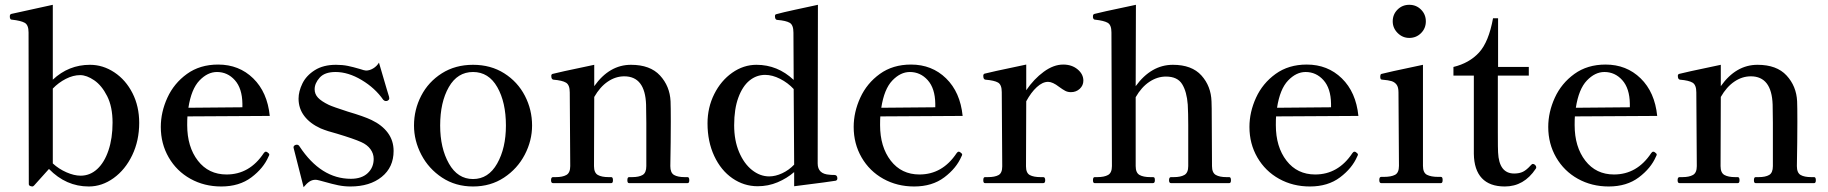

<svg xmlns="http://www.w3.org/2000/svg" viewBox="-20 -763 7617 800"><path d="M560 -251Q560 -177 531 -116.5Q502 -56 453.5 -21Q405 14 350 14Q255 14 184 -59L122 10Q118 14 115 14L109 13Q105 12 102.5 10Q100 8 100 4L99 -628Q99 -659 83 -668Q67 -677 30 -681Q25 -681 23.5 -683.5Q22 -686 21 -691V-696Q21 -703 27 -705L200 -743V-431Q266 -493 355 -493Q409 -493 456.5 -461.5Q504 -430 532 -375Q560 -320 560 -251ZM449 -252Q449 -318 426.5 -362.5Q404 -407 372.5 -428.5Q341 -450 314 -450Q285 -450 254.5 -434.5Q224 -419 200 -394V-82Q225 -59 257 -45Q289 -31 316 -31Q355 -31 385 -58.5Q415 -86 432 -136.5Q449 -187 449 -252Z M1102 -119Q1102 -116 1099 -111Q1078 -62 1027.5 -24Q977 14 902 14Q831 14 773.5 -18Q716 -50 683 -107Q650 -164 650 -234Q650 -296 677.5 -356Q705 -416 759 -455Q813 -494 889 -494Q976 -494 1035 -436.5Q1094 -379 1104 -280L761 -278Q760 -267 760 -242Q760 -151 804.5 -93.5Q849 -36 924 -36Q1020 -36 1079 -125Q1083 -131 1088 -131Q1092 -131 1096 -127Q1102 -123 1102 -119ZM765 -314 990 -316V-331Q989 -395 958.5 -429Q928 -463 884 -463Q845 -463 811 -427.5Q777 -392 765 -314Z M1204 -144 1203 -149Q1203 -156 1211 -159Q1213 -160 1217 -160Q1224 -160 1228 -153Q1317 -18 1442 -18Q1487 -18 1512 -41.5Q1537 -65 1537 -101Q1537 -123 1523.5 -141.5Q1510 -160 1485 -171Q1454 -185 1384 -206Q1345 -216 1316 -228Q1272 -248 1248 -279.5Q1224 -311 1224 -352Q1224 -382 1240 -415Q1256 -448 1291.5 -470.5Q1327 -493 1380 -493Q1407 -493 1429 -488.5Q1451 -484 1478 -476Q1499 -469 1505 -469Q1520 -469 1535 -478Q1550 -487 1559 -502L1591 -393L1601 -360Q1602 -357 1602 -353Q1602 -347 1594 -343Q1592 -342 1588 -342Q1582 -342 1577 -347Q1543 -396 1487 -429.5Q1431 -463 1378 -463Q1333 -463 1312 -439.5Q1291 -416 1291 -391Q1291 -371 1305 -356Q1319 -341 1350 -326Q1367 -318 1429 -298Q1497 -278 1528 -263Q1572 -242 1596 -209.5Q1620 -177 1620 -134Q1620 -66 1570.5 -26Q1521 14 1440 14Q1414 14 1389.5 9Q1365 4 1330 -6Q1323 -8 1311.5 -11Q1300 -14 1295 -14Q1281 -14 1269.5 -6.5Q1258 1 1245 17Z M1705 -240Q1705 -306 1735 -364Q1765 -422 1821 -457.5Q1877 -493 1951 -493Q2025 -493 2081 -457.5Q2137 -422 2167 -364Q2197 -306 2197 -240Q2197 -177 2166.5 -118.5Q2136 -60 2080 -23Q2024 14 1951 14Q1878 14 1822 -23Q1766 -60 1735.5 -118.5Q1705 -177 1705 -240ZM2088 -240Q2088 -337 2052 -400Q2016 -463 1951 -463Q1886 -463 1850 -400Q1814 -337 1814 -240Q1814 -146 1850.5 -81.5Q1887 -17 1951 -17Q2015 -17 2051.5 -81.5Q2088 -146 2088 -240Z M2845 -25Q2852 -25 2852 -12Q2852 0 2845 0H2601Q2594 0 2594 -12Q2594 -25 2601 -25H2614Q2642 -25 2657.5 -34Q2673 -43 2673 -71V-251L2672 -327Q2668 -445 2581 -445Q2545 -445 2512.5 -423Q2480 -401 2456 -359L2455 -71Q2455 -43 2471 -34Q2487 -25 2516 -25H2527Q2534 -25 2534 -12Q2534 0 2527 0H2284Q2276 0 2276 -12Q2276 -25 2284 -25H2296Q2324 -25 2340 -34Q2356 -43 2356 -71L2354 -378Q2354 -409 2338.5 -418.5Q2323 -428 2286 -431Q2277 -432 2277 -447Q2277 -453 2282 -455Q2294 -459 2456 -493V-404Q2519 -493 2609 -493Q2689 -493 2730 -448.5Q2771 -404 2774 -341Q2775 -320 2775 -256Q2775 -176 2773 -71Q2773 -43 2788.5 -34Q2804 -25 2833 -25Z M3469 -20Q3469 -12 3462 -10Q3448 -7 3289 13V-46Q3259 -20 3220 -3.5Q3181 13 3137 13Q3080 13 3032 -20Q2984 -53 2956 -113Q2928 -173 2928 -249Q2928 -315 2956 -371Q2984 -427 3031 -460Q3078 -493 3132 -493Q3220 -493 3287 -430L3286 -627Q3286 -659 3270.5 -668Q3255 -677 3219 -680Q3209 -680 3209 -696Q3209 -703 3215 -704Q3240 -711 3293 -722.5Q3346 -734 3388 -743L3387 -82Q3387 -38 3436 -35Q3443 -34 3456 -34Q3469 -34 3469 -20ZM3289 -77 3287 -392Q3263 -418 3230.5 -434.5Q3198 -451 3168 -451Q3132 -451 3103 -427.5Q3074 -404 3056.5 -356.5Q3039 -309 3039 -241Q3039 -178 3059.5 -129.5Q3080 -81 3113.5 -54.5Q3147 -28 3185 -28Q3211 -28 3239 -41Q3267 -54 3289 -77Z M3989 -119Q3989 -116 3986 -111Q3965 -62 3914.5 -24Q3864 14 3789 14Q3718 14 3660.5 -18Q3603 -50 3570 -107Q3537 -164 3537 -234Q3537 -296 3564.5 -356Q3592 -416 3646 -455Q3700 -494 3776 -494Q3863 -494 3922 -436.5Q3981 -379 3991 -280L3648 -278Q3647 -267 3647 -242Q3647 -151 3691.5 -93.5Q3736 -36 3811 -36Q3907 -36 3966 -125Q3970 -131 3975 -131Q3979 -131 3983 -127Q3989 -123 3989 -119ZM3652 -314 3877 -316V-331Q3876 -395 3845.5 -429Q3815 -463 3771 -463Q3732 -463 3698 -427.5Q3664 -392 3652 -314Z M4494 -427Q4494 -407 4479 -393Q4464 -379 4442 -379Q4429 -379 4418.5 -384.5Q4408 -390 4393 -401Q4366 -422 4347 -422Q4324 -422 4300 -400Q4276 -378 4256 -341L4255 -70Q4255 -42 4271 -33.5Q4287 -25 4316 -25H4327Q4335 -25 4335 -12Q4335 0 4327 0H4084Q4077 0 4077 -12Q4077 -25 4084 -25H4096Q4125 -25 4140.5 -33.5Q4156 -42 4156 -70L4154 -379Q4154 -410 4138.5 -419Q4123 -428 4086 -431Q4077 -432 4077 -447Q4077 -454 4082 -456Q4094 -460 4256 -494V-387Q4288 -434 4329 -464Q4370 -494 4410 -494Q4446 -494 4470 -474Q4494 -454 4494 -427Z M5102 -25Q5109 -25 5109 -12Q5109 0 5102 0H4859Q4851 0 4851 -12Q4851 -25 4859 -25H4871Q4899 -25 4915 -34Q4931 -43 4931 -71V-241Q4931 -291 4929 -327Q4925 -381 4905.5 -412.5Q4886 -444 4838 -444Q4802 -444 4769 -422Q4736 -400 4712 -358V-71Q4712 -43 4728 -34Q4744 -25 4773 -25H4784Q4789 -25 4790.5 -22Q4792 -19 4792 -12Q4792 0 4784 0H4541Q4534 0 4534 -12Q4534 -25 4541 -25H4552Q4581 -25 4597 -34Q4613 -43 4613 -71L4611 -628Q4611 -659 4595.5 -668Q4580 -677 4543 -681Q4536 -681 4534 -690V-696Q4534 -703 4540 -705Q4552 -709 4713 -743L4712 -404Q4777 -493 4867 -493Q4946 -493 4986 -448.5Q5026 -404 5028 -340Q5029 -321 5029 -261L5030 -71Q5030 -43 5046 -34Q5062 -25 5090 -25Z M5638 -119Q5638 -116 5635 -111Q5614 -62 5563.5 -24Q5513 14 5438 14Q5367 14 5309.5 -18Q5252 -50 5219 -107Q5186 -164 5186 -234Q5186 -296 5213.5 -356Q5241 -416 5295 -455Q5349 -494 5425 -494Q5512 -494 5571 -436.5Q5630 -379 5640 -280L5297 -278Q5296 -267 5296 -242Q5296 -151 5340.5 -93.5Q5385 -36 5460 -36Q5556 -36 5615 -125Q5619 -131 5624 -131Q5628 -131 5632 -127Q5638 -123 5638 -119ZM5301 -314 5526 -316V-331Q5525 -395 5494.5 -429Q5464 -463 5420 -463Q5381 -463 5347 -427.5Q5313 -392 5301 -314Z M5783 -674Q5783 -703 5803 -723Q5823 -743 5852 -743Q5881 -743 5901 -723Q5921 -703 5921 -674Q5921 -645 5901 -625Q5881 -605 5852 -605Q5824 -605 5803.5 -625.5Q5783 -646 5783 -674ZM5735 0Q5727 0 5727 -13Q5727 -26 5735 -26H5746Q5776 -26 5792.5 -34.5Q5809 -43 5809 -72L5807 -378Q5807 -400 5799 -410.5Q5791 -421 5778 -425Q5765 -429 5740 -431Q5734 -431 5732.5 -434.5Q5731 -438 5731 -444Q5731 -448 5732 -451Q5733 -454 5736 -455Q5748 -459 5909 -493V-72Q5909 -43 5926 -34.5Q5943 -26 5972 -26H5984Q5991 -26 5991 -13Q5991 0 5984 0Z M6121 -122V-448H6036V-484Q6102 -500 6142.5 -544Q6183 -588 6201 -687H6222V-484H6350V-448H6221V-212Q6221 -139 6222 -128Q6226 -40 6289 -40Q6311 -40 6326 -47.5Q6341 -55 6358 -74Q6363 -80 6367 -80Q6372 -80 6376.5 -75.5Q6381 -71 6381 -66Q6381 -62 6379 -60Q6330 14 6250 14Q6187 14 6154.5 -20.5Q6122 -55 6121 -122Z M6883 -119Q6883 -116 6880 -111Q6859 -62 6808.5 -24Q6758 14 6683 14Q6612 14 6554.5 -18Q6497 -50 6464 -107Q6431 -164 6431 -234Q6431 -296 6458.5 -356Q6486 -416 6540 -455Q6594 -494 6670 -494Q6757 -494 6816 -436.5Q6875 -379 6885 -280L6542 -278Q6541 -267 6541 -242Q6541 -151 6585.5 -93.5Q6630 -36 6705 -36Q6801 -36 6860 -125Q6864 -131 6869 -131Q6873 -131 6877 -127Q6883 -123 6883 -119ZM6546 -314 6771 -316V-331Q6770 -395 6739.5 -429Q6709 -463 6665 -463Q6626 -463 6592 -427.5Q6558 -392 6546 -314Z M7539 -25Q7546 -25 7546 -12Q7546 0 7539 0H7295Q7288 0 7288 -12Q7288 -25 7295 -25H7308Q7336 -25 7351.5 -34Q7367 -43 7367 -71V-251L7366 -327Q7362 -445 7275 -445Q7239 -445 7206.5 -423Q7174 -401 7150 -359L7149 -71Q7149 -43 7165 -34Q7181 -25 7210 -25H7221Q7228 -25 7228 -12Q7228 0 7221 0H6978Q6970 0 6970 -12Q6970 -25 6978 -25H6990Q7018 -25 7034 -34Q7050 -43 7050 -71L7048 -378Q7048 -409 7032.5 -418.5Q7017 -428 6980 -431Q6971 -432 6971 -447Q6971 -453 6976 -455Q6988 -459 7150 -493V-404Q7213 -493 7303 -493Q7383 -493 7424 -448.5Q7465 -404 7468 -341Q7469 -320 7469 -256Q7469 -176 7467 -71Q7467 -43 7482.5 -34Q7498 -25 7527 -25Z"/></svg>

Font: Shippori Mincho SemiBold
Style: Regular
Weight: 600
Designer: FONTDASU
Foundry: FONTDASU / Google Inc. / but / Adobe
Version: Version 3.110; ttfautohint (v1.8.3)